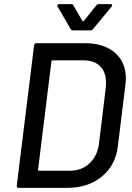

<svg xmlns="http://www.w3.org/2000/svg" viewBox="-20 -909 639 929"><path d="M61 -10 145 -690Q147 -700 156 -700H391Q483 -700 536 -654Q589 -608 589 -529Q589 -520 587 -500L550 -200Q539 -109 472.5 -54.5Q406 0 305 0H70Q61 0 61 -10ZM167 -83H319Q375 -83 413 -118.5Q451 -154 459 -214L492 -486Q493 -494 493 -509Q493 -560 464.5 -588.5Q436 -617 384 -617H233Q229 -617 229 -613L164 -87Q164 -83 167 -83ZM257 -882Q257 -885 259.5 -887Q262 -889 266 -889H325Q333 -889 335 -883L379 -807Q380 -806 382 -806Q384 -806 385 -807L446 -883Q451 -889 458 -889H516Q521 -889 522.5 -885Q524 -881 520 -877L430 -768Q425 -762 417 -762H334Q326 -762 322 -768L259 -877Q257 -881 257 -882Z"/></svg>

Font: Barlow Medium
Style: Italic
Weight: 500
Italic angle: -7°
Designer: Jeremy Tribby
Foundry: Tribby Type
Version: Version 1.408